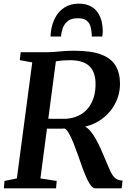

<svg xmlns="http://www.w3.org/2000/svg" viewBox="-20 -1028 718 1048"><path d="M1 0 4.5 -40.5 72 -54 156 -687.5 88 -699.5 93 -743H230Q257.5 -743 280.2 -745Q303 -747 328 -749Q353 -751 386 -751Q478 -751 532.2 -730.5Q586.5 -710 610.5 -670.2Q634.5 -630.5 635 -573Q635.5 -512 606.5 -458.8Q577.5 -405.5 525 -371Q472.5 -336.5 402.5 -330L428 -339.5Q446.5 -340.5 464.8 -322Q483 -303.5 499.2 -275.5Q515.5 -247.5 528.2 -219.2Q541 -191 548.5 -172.5Q562.5 -140 572.5 -115.8Q582.5 -91.5 592.5 -75.2Q602.5 -59 615.8 -51Q629 -43 649 -42.5L644 0H499Q488.5 0 477.8 -13Q467 -26 455.5 -50.2Q444 -74.5 431.5 -108.5Q419 -144 406.2 -180Q393.5 -216 381 -247.5Q368.5 -279 356.2 -300.2Q344 -321.5 332.5 -326.5Q329 -326 316 -325.8Q303 -325.5 285.8 -325.5Q268.5 -325.5 251.8 -325.8Q235 -326 224 -326L231 -380.5Q240.5 -380 256.5 -379.8Q272.5 -379.5 289.8 -379.5Q307 -379.5 320.8 -379.5Q334.5 -379.5 339 -379.5Q378 -382 408.8 -396.8Q439.5 -411.5 460.5 -437.2Q481.5 -463 492 -498Q502.5 -533 501.5 -575.5Q500 -637 466.5 -668.2Q433 -699.5 361 -699.5Q351 -699.5 332.2 -698.5Q313.5 -697.5 295 -694.8Q276.5 -692 265.5 -687L289 -724L200.5 -54L289.5 -40.5L286 0ZM409 -1008Q448.5 -1008 474.2 -994.2Q500 -980.5 514.5 -958.2Q529 -936 535 -909.8Q541 -883.5 541 -858Q541 -850.5 540.2 -842.8Q539.5 -835 538 -828.5H481Q481 -833 480.8 -837.8Q480.5 -842.5 480 -847.5Q479 -869.5 472.5 -888Q466 -906.5 450.2 -917.5Q434.5 -928.5 405 -928.5Q369 -928.5 349.8 -912.8Q330.5 -897 322.5 -874Q314.5 -851 313 -828.5H256Q256 -835.5 256.5 -842.2Q257 -849 258 -856Q263.5 -898.5 282.2 -933Q301 -967.5 333 -987.8Q365 -1008 409 -1008Z"/></svg>

Font: Merriweather 36pt SemiBold
Style: Italic
Weight: 600
Italic angle: -7.8°
Version: Version 2.101